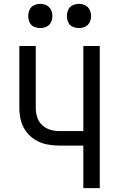

<svg xmlns="http://www.w3.org/2000/svg" viewBox="-20 -973 616 993"><path d="M411 0H496V-735H411V-295H288Q264 -295 240 -302Q216 -309 198 -326Q180 -343 172.5 -366.5Q165 -390 165 -415V-735H80V-415Q80 -382 88 -350.5Q96 -319 115.5 -292.5Q135 -266 163.5 -249Q192 -232 224 -226Q256 -220 288 -220H411ZM388 -828Q405 -828 420.5 -835Q436 -842 443.5 -857.5Q451 -873 451 -890Q451 -907 443.5 -922.5Q436 -938 420.5 -945.5Q405 -953 388 -953Q371 -953 355.5 -945.5Q340 -938 333 -922.5Q326 -907 326 -890Q326 -873 333 -857.5Q340 -842 355.5 -835Q371 -828 388 -828ZM188 -828Q205 -828 220.5 -835Q236 -842 243.5 -857.5Q251 -873 251 -890Q251 -907 243.5 -922.5Q236 -938 220.5 -945.5Q205 -953 188 -953Q171 -953 155.5 -945.5Q140 -938 133 -922.5Q126 -907 126 -890Q126 -873 133 -857.5Q140 -842 155.5 -835Q171 -828 188 -828Z"/></svg>

Font: Iosevka Sparkle
Style: Regular
Weight: 400
Designer: Belleve Invis
Foundry: Belleve Invis
Version: Version 4.5.0; ttfautohint (v1.8.3)